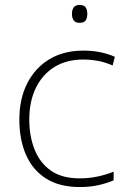

<svg xmlns="http://www.w3.org/2000/svg" viewBox="-20 -744 514 774"><path d="M302 10Q220 10 166 -24Q112 -58 85 -119.5Q58 -181 58 -262Q58 -346 90 -408.5Q122 -471 179.5 -505.5Q237 -540 316 -540Q353 -540 384.5 -533.5Q416 -527 443 -515L434 -480Q405 -493 375 -498.5Q345 -504 316 -504Q248 -504 199.5 -474Q151 -444 124.5 -389.5Q98 -335 98 -262Q98 -195 119.5 -141Q141 -87 185.5 -56Q230 -25 301 -25Q339 -25 374 -32.5Q409 -40 438 -52V-17Q413 -6 378.5 2Q344 10 302 10ZM300 -724Q319 -724 325.5 -714Q332 -704 332 -688Q332 -672 325.5 -662Q319 -652 300 -652Q284 -652 277 -662Q270 -672 270 -688Q270 -704 277 -714Q284 -724 300 -724Z"/></svg>

Font: Noto Sans Hebrew ExtraLight
Style: Regular
Weight: 250
Designer: Monotype Design Team
Foundry: Monotype Imaging Inc.
Version: Version 2.003